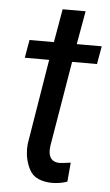

<svg xmlns="http://www.w3.org/2000/svg" viewBox="-50 -691 423 736"><g transform="rotate(5 161.5 -323.5)"><path d="M236.8 0Q208.5 9.8 177.7 9.8Q148.9 9.8 125.2 -0.5Q101.6 -10.7 89.8 -34.7Q71.8 -70.8 71.8 -111.8Q71.8 -117.7 72.8 -131.3L126.5 -459H32.7L44.9 -528.3H138.7L161.1 -656.7H249.5L226.6 -528.3H322.8L310.5 -459H214.8L159.7 -129.9Q158.7 -119.1 158.7 -114.7Q158.7 -69.3 200.7 -68.8Q209 -68.8 243.2 -73.7Z"/></g></svg>

Font: Mardoto
Style: Italic
Weight: 400
Italic angle: -12°
Designer: Christian Robertson, Vahan Hovhannisyan
Foundry: Google
Version: Version 1.000